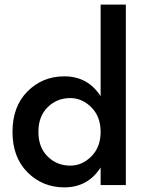

<svg xmlns="http://www.w3.org/2000/svg" viewBox="-20 -800 628 830"><path d="M258 -470Q360 -470 415 -384V-780H524V0H415V-76Q360 10 258 10Q164 10 99 -55Q34 -120 34 -230Q34 -340 99 -405Q164 -470 258 -470ZM284 -84Q335 -84 375 -124Q415 -164 415 -230Q415 -296 375 -336Q335 -376 284 -376Q226 -376 186 -336.5Q146 -297 146 -230Q146 -163 186 -123.5Q226 -84 284 -84Z"/></svg>

Font: Renner* Medium
Style: Medium
Weight: 500
Version: Version 003.000 ; ttfautohint (v0.97) -l 8 -r 50 -G 200 -x 1